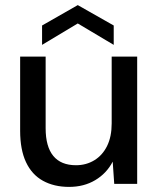

<svg xmlns="http://www.w3.org/2000/svg" viewBox="-20 -721 626 753"><path d="M251 12Q192 12 148.5 -12Q105 -36 82 -85Q59 -134 59 -208V-499H159V-218Q159 -146 189 -109.5Q219 -73 278 -73Q318 -73 350 -92.5Q382 -112 400 -148.5Q418 -185 418 -237V-499H518V0H428L422 -87Q398 -41 353.5 -14.5Q309 12 251 12ZM145 -545V-621L285 -701L426 -621V-545L285 -629Z"/></svg>

Font: DM Sans 20pt Medium
Style: Regular
Weight: 500
Version: Version 4.004;gftools[0.9.30]